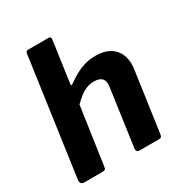

<svg xmlns="http://www.w3.org/2000/svg" viewBox="-173 -869 943 996"><g transform="rotate(-30 298.5 -371.0)"><path d="M43.3 0Q32.2 0 26.7 -7.3Q21.2 -14.6 22.2 -25L121.4 -727.6Q123.1 -736.9 127.4 -739.4Q131.8 -742 139.3 -742H259.4Q274.4 -742 271.7 -723.7L237.2 -479.5Q234.8 -465 244.7 -471.8Q280.5 -497.4 310.2 -512.2Q339.8 -527 366.8 -533.5Q393.7 -540 421.2 -540Q490.6 -540 527.7 -504.4Q564.7 -468.7 564.7 -407.3Q564.7 -399.9 564.2 -392Q563.7 -384 562 -375.6L511.6 -19.7Q509.9 -7.6 505.5 -3.8Q501.2 0 488.3 0H377.3Q354.1 0 358.3 -25L406 -363Q407 -367.5 407.2 -371.4Q407.3 -375.3 407.3 -378.8Q407.3 -403.8 393 -416.2Q378.7 -428.6 349 -428.6Q326.6 -428.6 306.1 -421Q285.7 -413.3 266.3 -398.5Q246.9 -383.7 225.4 -362.7L175.5 -18.7Q173.8 -6.1 169.1 -3.1Q164.4 0 150.1 0Z"/></g></svg>

Font: Libre Franklin Thin
Style: Italic
Weight: 100
Italic angle: -8°
Designer: Pablo Impallari, Rodrigo Fuenzalida, Nhung Nguyen
Foundry: Impallari Type
Version: Version 3.000